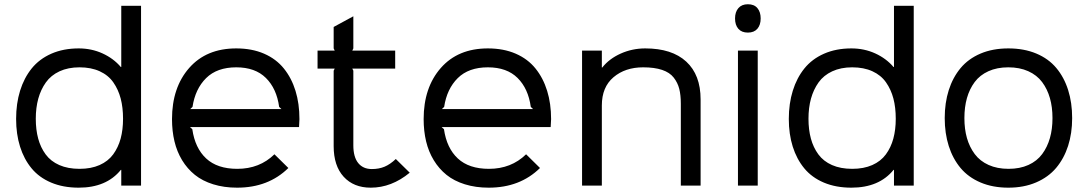

<svg xmlns="http://www.w3.org/2000/svg" viewBox="-20 -866 5078 896"><path d="M554.2 -312Q554.2 -364.3 543.2 -406.2Q532.2 -448.2 508.8 -481.7Q485.4 -515.1 445.3 -533.4Q405.3 -551.8 351.1 -551.8Q297.9 -551.8 257.8 -533.2Q217.8 -514.6 194.1 -481.4Q170.4 -448.2 158.7 -405.8Q147 -363.3 147 -312Q147 -260.7 158.2 -219.2Q169.4 -177.7 193.1 -145.5Q216.8 -113.3 256.8 -95.7Q296.9 -78.1 351.1 -78.1Q404.8 -78.1 444.6 -95.7Q484.4 -113.3 508.1 -145.5Q531.7 -177.7 543 -219.2Q554.2 -260.7 554.2 -312ZM638.2 -838.9V0H545.9V-73.2H543.9Q476.6 9.8 347.2 9.8Q274.9 9.8 218.8 -13.9Q162.6 -37.6 127.2 -80.6Q91.8 -123.5 73.5 -181.9Q55.2 -240.2 55.2 -311Q55.2 -382.8 73.7 -442.6Q92.3 -502.4 127.9 -546.6Q163.6 -590.8 219.7 -615.5Q275.9 -640.1 347.2 -640.1Q407.2 -640.1 458.5 -616.7Q509.8 -593.3 543.9 -553.2H545.9V-838.9Z M867.7 -356.9H1293.5L1282.7 -367.2Q1271 -452.6 1220.9 -502.2Q1170.9 -551.8 1082.5 -551.8Q992.7 -551.8 941.9 -501.5Q891.1 -451.2 878.4 -367.2ZM1377.4 -310.1Q1377.4 -299.3 1375.5 -272.9H866.7L877.4 -263.2Q890.1 -174.8 942.1 -126.5Q994.1 -78.1 1087.4 -78.1Q1191.4 -78.1 1260.7 -146L1325.7 -82Q1232.4 9.8 1086.4 9.8Q1025.4 9.8 975.1 -5.9Q924.8 -21.5 889.4 -50Q854 -78.6 829.8 -118.4Q805.7 -158.2 794.2 -206.3Q782.7 -254.4 782.7 -310.1Q782.7 -457.5 862.8 -548.8Q942.9 -640.1 1082.5 -640.1Q1155.8 -640.1 1212.4 -615.5Q1269 -590.8 1304.9 -546.1Q1340.8 -501.5 1359.1 -441.9Q1377.4 -382.3 1377.4 -310.1Z M1827.1 -124 1892.1 -60.1Q1807.1 9.8 1710 9.8Q1630.4 9.8 1583.7 -41.3Q1537.1 -92.3 1537.1 -184.1V-536.1L1542 -545.9H1461.9V-629.9H1542L1537.1 -640.1V-740.2L1628.9 -790V-640.1L1624 -629.9H1824.2V-545.9H1624L1628.9 -536.1V-188Q1628.9 -133.3 1651.6 -105.2Q1674.3 -77.1 1715.3 -77.1Q1748.5 -77.1 1774.7 -88.1Q1800.8 -99.1 1827.1 -124Z M2042 -356.9H2467.8L2457 -367.2Q2445.3 -452.6 2395.3 -502.2Q2345.2 -551.8 2256.8 -551.8Q2167 -551.8 2116.2 -501.5Q2065.4 -451.2 2052.7 -367.2ZM2551.8 -310.1Q2551.8 -299.3 2549.8 -272.9H2041L2051.8 -263.2Q2064.5 -174.8 2116.5 -126.5Q2168.5 -78.1 2261.7 -78.1Q2365.7 -78.1 2435.1 -146L2500 -82Q2406.7 9.8 2260.7 9.8Q2199.7 9.8 2149.4 -5.9Q2099.1 -21.5 2063.7 -50Q2028.3 -78.6 2004.2 -118.4Q1980 -158.2 1968.5 -206.3Q1957 -254.4 1957 -310.1Q1957 -457.5 2037.1 -548.8Q2117.2 -640.1 2256.8 -640.1Q2330.1 -640.1 2386.7 -615.5Q2443.4 -590.8 2479.2 -546.1Q2515.1 -501.5 2533.4 -441.9Q2551.8 -382.3 2551.8 -310.1Z M3249.5 -401.9V0H3157.2V-381.8Q3157.2 -422.4 3149.9 -451.2Q3142.6 -480 3124 -503.9Q3105.5 -527.8 3069.8 -539.8Q3034.2 -551.8 2981.4 -551.8Q2897.5 -551.8 2843 -505.6Q2788.6 -459.5 2788.6 -374V0H2696.3V-629.9H2788.6V-550.8H2790.5Q2822.8 -591.8 2876.7 -616Q2930.7 -640.1 2991.2 -640.1Q3115.7 -640.1 3182.6 -578.4Q3249.5 -516.6 3249.5 -401.9Z M3516.1 -629.9V0H3423.8V-629.9ZM3470.2 -713.9Q3440.9 -713.9 3425.5 -731.7Q3410.2 -749.5 3410.2 -779.8Q3410.2 -810.1 3425.8 -828.1Q3441.4 -846.2 3470.2 -846.2Q3499.5 -846.2 3514.6 -828.1Q3529.8 -810.1 3529.8 -779.8Q3529.8 -749.5 3514.4 -731.7Q3499 -713.9 3470.2 -713.9Z M4160.2 -312Q4160.2 -364.3 4149.2 -406.2Q4138.2 -448.2 4114.7 -481.7Q4091.3 -515.1 4051.3 -533.4Q4011.2 -551.8 3957 -551.8Q3903.8 -551.8 3863.8 -533.2Q3823.7 -514.6 3800 -481.4Q3776.4 -448.2 3764.6 -405.8Q3752.9 -363.3 3752.9 -312Q3752.9 -260.7 3764.2 -219.2Q3775.4 -177.7 3799.1 -145.5Q3822.8 -113.3 3862.8 -95.7Q3902.8 -78.1 3957 -78.1Q4010.7 -78.1 4050.5 -95.7Q4090.3 -113.3 4114 -145.5Q4137.7 -177.7 4148.9 -219.2Q4160.2 -260.7 4160.2 -312ZM4244.1 -838.9V0H4151.9V-73.2H4149.9Q4082.5 9.8 3953.1 9.8Q3880.9 9.8 3824.7 -13.9Q3768.6 -37.6 3733.2 -80.6Q3697.8 -123.5 3679.4 -181.9Q3661.1 -240.2 3661.1 -311Q3661.1 -382.8 3679.7 -442.6Q3698.2 -502.4 3733.9 -546.6Q3769.5 -590.8 3825.7 -615.5Q3881.8 -640.1 3953.1 -640.1Q4013.2 -640.1 4064.5 -616.7Q4115.7 -593.3 4149.9 -553.2H4151.9V-838.9Z M4879.6 -221.7Q4891.6 -263.7 4891.6 -314.9Q4891.6 -366.2 4879.6 -408.2Q4867.7 -450.2 4843.3 -482.9Q4818.8 -515.6 4778.6 -533.7Q4738.3 -551.8 4685.5 -551.8Q4632.8 -551.8 4592.8 -533.7Q4552.7 -515.6 4528.6 -483.2Q4504.4 -450.7 4492.4 -408.4Q4480.5 -366.2 4480.5 -314.9Q4480.5 -263.7 4492.4 -221.7Q4504.4 -179.7 4528.8 -147Q4553.2 -114.3 4593.5 -96.2Q4633.8 -78.1 4686.5 -78.1Q4739.3 -78.1 4779.3 -96.2Q4819.3 -114.3 4843.5 -147Q4867.7 -179.7 4879.6 -221.7ZM4983.4 -314.9Q4983.4 -244.1 4964.4 -185.1Q4945.3 -126 4908.7 -82.5Q4872.1 -39.1 4814.9 -14.6Q4757.8 9.8 4685.5 9.8Q4612.8 9.8 4555.9 -14.4Q4499 -38.6 4462.6 -82Q4426.3 -125.5 4407.5 -184.6Q4388.7 -243.7 4388.7 -314.9Q4388.7 -386.2 4407.5 -445.3Q4426.3 -504.4 4462.6 -548.1Q4499 -591.8 4555.9 -616Q4612.8 -640.1 4685.5 -640.1Q4758.8 -640.1 4815.9 -616.2Q4873 -592.3 4909.4 -548.8Q4945.8 -505.4 4964.6 -446Q4983.4 -386.7 4983.4 -314.9Z"/></svg>

Font: Sinkin Sans 400 Regular
Style: Regular
Weight: 400
Designer: Keith Bates
Foundry: K-Type
Version: Sinkin Sans (version 1.0)  by Keith Bates   •   © 2014   www